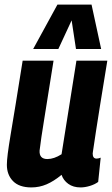

<svg xmlns="http://www.w3.org/2000/svg" viewBox="-20 -809 490 839"><path d="M117 10Q64 10 37 -17.5Q10 -45 10 -89Q10 -107 14 -138.5Q18 -170 26.5 -221Q35 -272 48 -351Q61 -430 79 -544H214Q200 -456 190 -393.5Q180 -331 173 -287Q166 -243 161 -210.5Q156 -178 153 -151Q151 -114 187 -114Q216 -114 249 -135L314 -544H449Q430 -428 418 -353.5Q406 -279 399.5 -236Q393 -193 390 -172.5Q387 -152 386 -146Q385 -140 385 -138Q385 -116 402 -116Q410 -116 420 -120L409 -14Q394 -3 372.5 3.5Q351 10 332 10Q300 10 278.5 -5.5Q257 -21 249 -45Q215 -17 183.5 -3.5Q152 10 117 10ZM125 -595 231 -789H380L422 -595H312L293 -720L235 -595Z"/></svg>

Font: Georama SemiCondensed
Style: Bold Italic
Weight: 700
Width: 4
Italic angle: -9°
Designer: Jean-Baptiste Levee
Foundry: Production Type
Version: Version 1.000